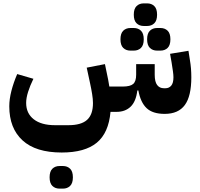

<svg xmlns="http://www.w3.org/2000/svg" viewBox="-20 -663 1184 1138"><path d="M956 12Q885 12 849 -22Q813 -56 800 -127H794Q786 -61 754 -30.5Q722 0 671 0H635Q624 125 553.5 183Q483 241 346 241Q192 241 113.5 169Q35 97 35 -33Q35 -75 47.5 -124Q60 -173 82 -224L178 -196Q158 -155 146.5 -118.5Q135 -82 135 -53Q135 9 180 44Q225 79 306 79H386Q461 79 496 47.5Q531 16 531 -52Q531 -75 526 -106Q521 -137 514 -169L494 -262L602 -283L621 -191L628 -150H707Q752 -150 769.5 -165.5Q787 -181 787 -220V-283H897V-220Q897 -178 911.5 -159Q926 -140 951 -140H961Q982 -140 995 -155.5Q1008 -171 1008 -205Q1008 -219 1005 -240.5Q1002 -262 997 -293L988 -344L1097 -362L1105 -311Q1110 -282 1112 -256.5Q1114 -231 1114 -205Q1114 -93 1075.5 -40.5Q1037 12 956 12ZM333 455Q307 455 290.5 439Q274 423 274 388Q274 353 290.5 337Q307 321 333 321H353Q379 321 395.5 337Q412 353 412 388Q412 423 395.5 439Q379 455 353 455ZM911 -363Q885 -363 868.5 -379Q852 -395 852 -430Q852 -465 868.5 -481Q885 -497 911 -497H931Q957 -497 973.5 -481Q990 -465 990 -430Q990 -395 973.5 -379Q957 -363 931 -363ZM753 -363Q727 -363 710.5 -379Q694 -395 694 -430Q694 -465 710.5 -481Q727 -497 753 -497H773Q799 -497 815.5 -481Q832 -465 832 -430Q832 -395 815.5 -379Q799 -363 773 -363ZM832 -509Q806 -509 789.5 -525Q773 -541 773 -576Q773 -611 789.5 -627Q806 -643 832 -643H852Q878 -643 894.5 -627Q911 -611 911 -576Q911 -541 894.5 -525Q878 -509 852 -509Z"/></svg>

Font: IBM Plex Sans Arabic
Style: Bold
Weight: 700
Designer: Mike Abbink, Paul van der Laan, Pieter van Rosmalen, Wael Morcos, Khajak Apelian
Foundry: Bold Monday
Version: Version 1.2